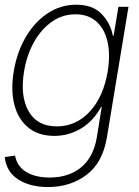

<svg xmlns="http://www.w3.org/2000/svg" viewBox="-24 -564 578 799"><path d="M175.8 214.4Q100.6 214.4 51.5 182.6Q2.4 150.9 -4.4 89.4L38.6 83.5Q47.4 129.4 85.9 152.1Q124.5 174.8 182.1 174.8Q261.7 174.8 313.2 132.8Q364.7 90.8 378.9 7.8L399.4 -119.6H397Q364.7 -60.1 313.2 -29.3Q261.7 1.5 202.1 1.5Q136.7 1.5 94.5 -32.5Q52.2 -66.4 36.1 -127Q20 -187.5 33.2 -267.1Q46.4 -346.7 83 -409.4Q119.6 -472.2 173.8 -508.3Q228 -544.4 293 -544.4Q361.3 -544.4 398.2 -506.6Q435.1 -468.8 445.8 -415H448.7L468.8 -535.6H510.7L420.9 7.8Q403.3 113.3 335.9 163.8Q268.6 214.4 175.8 214.4ZM212.4 -38.1Q292 -38.1 349.1 -99.1Q406.2 -160.2 424.3 -267.1Q435.5 -336.4 423.6 -389.9Q411.6 -443.4 377.7 -473.9Q343.8 -504.4 290 -504.4Q235.4 -504.4 191.2 -473.1Q147 -441.9 117.2 -388.4Q87.4 -335 76.2 -267.1Q59.1 -165 94.7 -101.6Q130.4 -38.1 212.4 -38.1Z"/></svg>

Font: Inter Display Extra Light
Style: Italic
Weight: 200
Italic angle: -9.39999°
Designer: Rasmus Andersson
Foundry: rsms
Version: Version 4.000;git-4fc901f